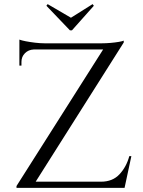

<svg xmlns="http://www.w3.org/2000/svg" viewBox="-20 -911 691 931"><path d="M580 -714Q580 -714 580 -709.5Q580 -705 580 -705L134 0H60V-9L480 -671H74V-701H474Q494 -701 516.5 -703Q539 -705 556.5 -708Q574 -711 580 -714ZM587 -30 581 0H124V-30ZM617 -154 584 0H452L459 -25L470 -30Q526 -30 559.5 -66Q593 -102 607 -154ZM143 -671Q118 -670 101 -653Q84 -636 84 -611V-593H74V-674H143ZM74 -719Q84 -715 104.5 -711Q125 -707 150 -704Q175 -701 196 -701L74 -690ZM435 -883 429 -891 324 -825 211 -891 205 -883 319 -764H329Z"/></svg>

Font: Cinzel
Style: Regular
Weight: 400
Designer: Natanael Gama
Version: Version 2.000